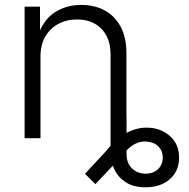

<svg xmlns="http://www.w3.org/2000/svg" viewBox="-20 -570 779 792"><path d="M580.6 202.6Q531.7 202.6 499.8 182.4Q467.8 162.1 451.9 129.2Q436 96.2 436 58.6V-88.4H502V64.9Q502 104 525.1 125.2Q548.3 146.5 580.6 146.5Q611.8 146.5 631.6 127.9Q651.4 109.4 651.4 80.1Q651.4 52.7 633.5 34.4Q615.7 16.1 586.4 14.2Q565.9 12.2 547.4 19Q528.8 25.9 511 41.7Q493.2 57.6 474.1 83L373.5 189.5L330.6 147L417 53.7Q457.5 2.9 499.5 -20.3Q541.5 -43.5 584 -43.5Q641.6 -43.5 680.2 -9.5Q718.8 24.4 718.8 80.1Q718.8 135.3 680.7 168.9Q642.6 202.6 580.6 202.6ZM147 -337.4V0H81.5V-542.5H145V-416H134.3Q156.7 -486.8 204.8 -518.3Q252.9 -549.8 314.9 -549.8Q370.1 -549.8 412.1 -526.9Q454.1 -503.9 477.8 -459.5Q501.5 -415 501.5 -350.1V0H436V-345.2Q436 -412.6 398.4 -451.2Q360.8 -489.7 297.9 -489.7Q254.9 -489.7 220.7 -471.4Q186.5 -453.1 166.7 -418.9Q147 -384.8 147 -337.4Z"/></svg>

Font: Inter 16pt Light
Style: Regular
Weight: 300
Version: Version 4.001;git-66647c0bb